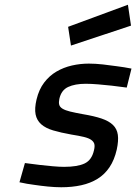

<svg xmlns="http://www.w3.org/2000/svg" viewBox="-20 -778 574 809"><path d="M514 -409Q482 -413 451 -417Q424 -420 394 -422.5Q364 -425 341 -425Q296 -425 267 -411.5Q238 -398 230 -361Q227 -347 229.5 -337Q232 -327 243.5 -320Q255 -313 275.5 -308Q296 -303 329 -297Q377 -289 408 -278.5Q439 -268 456 -251.5Q473 -235 476.5 -210Q480 -185 472 -148Q462 -104 441.5 -73.5Q421 -43 391 -24.5Q361 -6 322.5 2.5Q284 11 238 11Q212 11 182 8Q152 5 125 1Q93 -3 62 -10L85 -91Q117 -87 148 -83Q174 -80 202 -77.5Q230 -75 250 -75Q307 -75 337 -89.5Q367 -104 376 -145Q380 -161 377.5 -171Q375 -181 364.5 -188.5Q354 -196 333.5 -201Q313 -206 281 -211Q236 -219 204 -228.5Q172 -238 153.5 -254.5Q135 -271 130 -296Q125 -321 134 -359Q144 -401 166 -430Q188 -459 218 -476.5Q248 -494 283 -502Q318 -510 354 -510Q382 -510 413.5 -506.5Q445 -503 472 -499Q504 -495 534 -489ZM519 -758 532 -670 279 -586 267 -665Z"/></svg>

Font: Panefresco 600wt
Style: Italic
Weight: 600
Foundry: Campivisivi & Chank Co
Version: Version 1.000